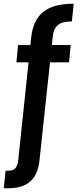

<svg xmlns="http://www.w3.org/2000/svg" viewBox="-76 -792 428 1029"><path d="M21 -551 12 -458H77L22 64C18 106 2 123 -30 123H-46L-56 217H-34C64 217 125 177 136 64L192 -458H294L303 -551H202L206 -590C212 -653 239 -677 309 -677L319 -772C175 -772 105 -717 91 -590L87 -551Z"/></svg>

Font: Malmofest Medium
Style: Regular
Weight: 500
Designer: Jonny Pinhorn (Poppins), Kolossal
Version: Version 1.004;Glyphs 3.1.2 (3151)